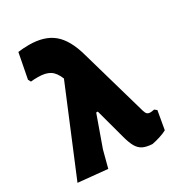

<svg xmlns="http://www.w3.org/2000/svg" viewBox="-180 -811 856 931"><g transform="rotate(-30 248.0 -346.0)"><path d="M504 -119 486 -16Q472 -8 447.5 0Q423 8 401 12Q368 10 349 0.5Q330 -9 317.5 -30.5Q305 -52 294 -94L250 -257H241L180 -86L155 9L-8 -7L188 -478Q173 -516 149 -531.5Q125 -547 82 -547Q57 -547 42 -545L34 -560L61 -700Q90 -704 122 -704Q208 -704 257.5 -663Q307 -622 333 -529L441 -152Q445 -138 451 -132Q457 -126 469 -126Q478 -126 491 -129Z"/></g></svg>

Font: Luna Sans Black
Style: Regular
Weight: 900
Designer: Juan Pablo del Peral
Foundry: Huerta Tipografica
Version: Version 2.001; ttfautohint (v1.5)